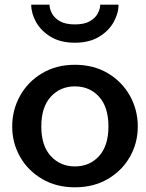

<svg xmlns="http://www.w3.org/2000/svg" viewBox="-20 -786 623 818"><path d="M299 12Q220 12 159.5 -23.5Q99 -59 65.5 -118Q32 -177 32 -247Q32 -318 65.5 -378Q99 -438 159.5 -474Q220 -510 299 -510Q379 -510 439.5 -474Q500 -438 533.5 -378Q567 -318 567 -247Q567 -177 533.5 -118Q500 -59 439.5 -23.5Q379 12 299 12ZM299 -77Q362 -77 402 -121Q442 -165 442 -247Q442 -330 402 -374Q362 -418 299 -418Q237 -418 196.5 -374Q156 -330 156 -247Q156 -165 196.5 -121Q237 -77 299 -77ZM485 -766Q485 -729 464 -691.5Q443 -654 401.5 -629Q360 -604 299 -604Q238 -604 196.5 -629Q155 -654 134 -691.5Q113 -729 113 -766H191Q191 -749 201 -729.5Q211 -710 234.5 -696Q258 -682 299 -682Q340 -682 363.5 -696Q387 -710 397 -729.5Q407 -749 407 -766Z"/></svg>

Font: Panamera
Style: Bold
Weight: 700
Designer: Bastien Sozeau
Foundry: NBR — Bastien Sozeau
Version: Version 3.002; ttfautohint (v1.8.4.7-5d5b);gftools[0.9.33]